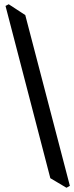

<svg xmlns="http://www.w3.org/2000/svg" viewBox="-20 -766 349 904"><path d="M293 118 217 73 6 -738 21 -746 99 -695 309 109Z"/></svg>

Font: Jaini
Style: Regular
Weight: 400
Designer: Maithili Shingre, Girish Dalvi (Devanagari), Taresh Vohra (Latin)
Foundry: Ek Type
Version: Version 2.000; ttfautohint (v1.8.4.7-5d5b)